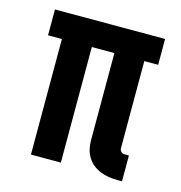

<svg xmlns="http://www.w3.org/2000/svg" viewBox="-85 -597 644 682"><g transform="rotate(15 237.5 -256.0)"><path d="M407 8Q390 8 374 5.5Q358 3 343 -3Q328 -9 315.5 -19Q303 -29 294.5 -43Q286 -57 282.5 -72.5Q279 -88 279 -105V-425H196V0H86V-425H35V-520H440V-425H389V-105Q389 -97 394 -92Q399 -87 407 -87H423V8Z"/></g></svg>

Font: Iosevka QP
Style: Bold
Weight: 700
Designer: Belleve Invis
Foundry: Belleve Invis
Version: Version 20.0.0; ttfautohint (v1.8.4)